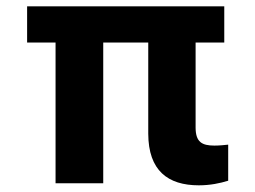

<svg xmlns="http://www.w3.org/2000/svg" viewBox="-20 -565 786 592"><path d="M671.5 -545.5H63.6V-433.9H151.3V0H298.3V-433.9H437.1V-152.7C437.5 -39.1 497.5 6.4 593 6.4C628.2 6.4 658.4 0 683.6 -7.8V-119C672.6 -117.9 657.7 -116.1 641 -116.1C602.6 -116.1 583.5 -127.1 583.1 -170.8V-433.9H671.5Z"/></svg>

Font: Karasuma Gothic
Style: Bold
Weight: 700
Designer: Rasmus Andersson / Ryoko Nishizuka
Foundry: Genbu
Version: Version 1.00